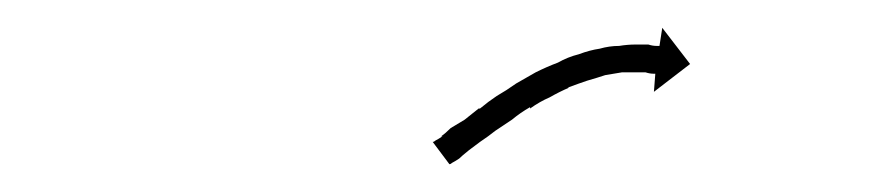

<svg xmlns="http://www.w3.org/2000/svg" viewBox="-20 -579 628 138"><path d="M293 -478Q295 -479 298 -481H297Q300 -483 304 -487Q309 -490 314 -493Q319 -497 324 -501Q324 -501 324 -501Q324 -501 324 -501Q324 -501 324.5 -501Q325 -501 325 -501Q331 -506 337 -510Q337 -510 337 -510Q337 -510 337 -510Q337 -510 337 -510Q337 -510 337 -510Q344 -514 351 -519Q351 -519 351 -519Q351 -519 351 -519Q351 -519 351 -519Q351 -519 351 -519Q358 -523 365 -527Q365 -527 365 -527Q365 -527 365 -527Q365 -527 365 -527Q365 -527 365 -527Q373 -531 381 -534Q381 -534 381 -534Q381 -534 381 -534Q381 -534 381 -534Q381 -534 381 -534Q388 -538 396 -540Q396 -540 396 -540Q396 -540 396 -540Q396 -540 396 -540Q396 -540 396 -540Q404 -543 411 -544Q411 -544 411 -544Q411 -544 411 -544Q411 -544 411 -544Q411 -544 411 -544Q418 -546 425 -546Q425 -546 425 -546Q425 -546 425 -546Q425 -546 425 -546Q425 -546 425 -546Q431 -547 437 -547Q437 -547 437 -547Q437 -547 437 -547Q437 -547 437 -547Q437 -547 437 -547Q442 -547 446 -547Q446 -547 446 -547Q446 -547 446 -547Q446 -547 446 -547Q446 -547 446 -547Q449 -546 452 -546Q452 -546 452 -546Q452 -546 452 -546Q452 -546 452 -546Q452 -546 452 -546Q453 -546 454 -546L456 -559L476 -533L450 -513L451 -526Q451 -526 450 -526Q450 -526 450 -526Q450 -526 450 -526Q450 -526 450 -526Q450 -526 450 -526Q447 -526 444 -527Q444 -527 444.5 -527Q445 -527 445 -527Q445 -527 445 -527Q445 -527 445 -527Q441 -527 437 -527Q437 -527 437 -527Q437 -527 437 -527Q437 -527 437 -527Q437 -527 437 -527Q432 -527 427 -527Q427 -527 427 -527Q427 -527 427 -527Q427 -527 427 -527Q427 -527 427 -527Q421 -526 415 -525Q415 -525 415 -525Q415 -525 415 -525Q415 -525 415 -525Q415 -525 415 -525Q409 -523 402 -521Q402 -521 402 -521Q402 -521 402 -521Q402 -521 402 -521Q402 -521 402 -521Q396 -519 388 -516Q388 -516 388.5 -516Q389 -516 389 -516Q389 -516 389 -516Q389 -516 389 -516Q382 -513 375 -509Q375 -509 375 -509Q375 -509 375 -509Q375 -509 375 -509Q375 -509 375 -509Q368 -506 361 -501Q361 -501 361 -501.5Q361 -502 361 -502Q361 -502 361 -502Q361 -502 361 -502Q354 -498 348 -493Q348 -493 348 -493Q348 -493 348 -493Q348 -493 348 -493Q348 -493 348 -493Q342 -489 336 -485Q336 -485 336 -485Q336 -485 336 -485Q336 -485 336 -485Q336 -485 336 -485Q331 -481 325 -477Q321 -474 317 -471Q312 -467 310 -465Q307 -463 305 -462Q304 -461 303 -461L291 -477Q292 -477 293 -478Z"/></svg>

Font: FRB American Cursive Just Arrows Thin
Style: Italic
Weight: 100
Italic angle: -25°
Version: Version 2.0;Modular Font Editor K font №1